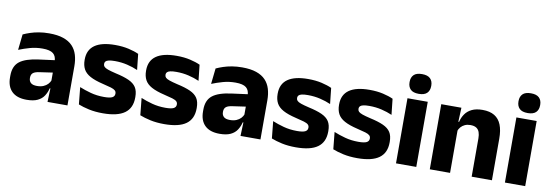

<svg xmlns="http://www.w3.org/2000/svg" viewBox="-54 -1051 4095 1427"><g transform="rotate(10 1994.0 -337.5)"><path d="M332.5 0 337 -123 333.5 -130.5V-284L332.5 -304Q332.5 -345 308.5 -364.5Q284.5 -384 228 -384Q178.5 -384 134 -371.5Q89.5 -359 50 -343L63 -461.5Q86.5 -472.5 115.8 -482.2Q145 -492 180.5 -498Q216 -504 256.5 -504Q321 -504 364.5 -489Q408 -474 434 -446.5Q460 -419 471.5 -380.8Q483 -342.5 483 -296.5V0ZM176 11.5Q102.5 11.5 64.5 -25.5Q26.5 -62.5 26.5 -131V-144.5Q26.5 -217 71.2 -251.8Q116 -286.5 213.5 -299L345.5 -316.5L354.5 -224.5L237.5 -207.5Q202 -203 187.5 -191Q173 -179 173 -155.5V-152Q173 -129.5 187.5 -116.2Q202 -103 234 -103Q262 -103 282.2 -111.5Q302.5 -120 315.5 -133.8Q328.5 -147.5 335 -164.5L356.5 -102.5H331.5Q323.5 -70.5 306.8 -44.5Q290 -18.5 258.5 -3.5Q227 11.5 176 11.5Z M751.5 12Q693 12 646 1.8Q599 -8.5 565.5 -22L552.5 -150.5Q591 -134.5 637.8 -121.8Q684.5 -109 739 -109Q782.5 -109 800.8 -118.2Q819 -127.5 819 -147V-149Q819 -162.5 809.8 -171.2Q800.5 -180 777.8 -187Q755 -194 714 -203.5Q652.5 -218 616.5 -237.8Q580.5 -257.5 565.2 -286.2Q550 -315 550 -354.5V-358.5Q550 -431.5 602 -467.8Q654 -504 755 -504Q812 -504 857.5 -493.5Q903 -483 934 -468.5L947 -349Q911 -365 866.8 -375.5Q822.5 -386 774 -386Q744.5 -386 727.8 -382Q711 -378 704.2 -370.5Q697.5 -363 697.5 -352V-350.5Q697.5 -338.5 705.5 -330Q713.5 -321.5 734.8 -314Q756 -306.5 796 -297Q858 -283.5 896 -266.2Q934 -249 951.5 -221.8Q969 -194.5 969 -149.5V-145Q969 -65.5 915.5 -26.8Q862 12 751.5 12Z M1215 12Q1156.5 12 1109.5 1.8Q1062.5 -8.5 1029 -22L1016 -150.5Q1054.5 -134.5 1101.2 -121.8Q1148 -109 1202.5 -109Q1246 -109 1264.2 -118.2Q1282.5 -127.5 1282.5 -147V-149Q1282.5 -162.5 1273.2 -171.2Q1264 -180 1241.2 -187Q1218.5 -194 1177.5 -203.5Q1116 -218 1080 -237.8Q1044 -257.5 1028.8 -286.2Q1013.5 -315 1013.5 -354.5V-358.5Q1013.5 -431.5 1065.5 -467.8Q1117.5 -504 1218.5 -504Q1275.5 -504 1321 -493.5Q1366.5 -483 1397.5 -468.5L1410.5 -349Q1374.5 -365 1330.2 -375.5Q1286 -386 1237.5 -386Q1208 -386 1191.2 -382Q1174.5 -378 1167.8 -370.5Q1161 -363 1161 -352V-350.5Q1161 -338.5 1169 -330Q1177 -321.5 1198.2 -314Q1219.5 -306.5 1259.5 -297Q1321.5 -283.5 1359.5 -266.2Q1397.5 -249 1415 -221.8Q1432.5 -194.5 1432.5 -149.5V-145Q1432.5 -65.5 1379 -26.8Q1325.5 12 1215 12Z M1789 0 1793.5 -123 1790 -130.5V-284L1789 -304Q1789 -345 1765 -364.5Q1741 -384 1684.5 -384Q1635 -384 1590.5 -371.5Q1546 -359 1506.5 -343L1519.5 -461.5Q1543 -472.5 1572.2 -482.2Q1601.5 -492 1637 -498Q1672.5 -504 1713 -504Q1777.5 -504 1821 -489Q1864.5 -474 1890.5 -446.5Q1916.5 -419 1928 -380.8Q1939.5 -342.5 1939.5 -296.5V0ZM1632.5 11.5Q1559 11.5 1521 -25.5Q1483 -62.5 1483 -131V-144.5Q1483 -217 1527.8 -251.8Q1572.5 -286.5 1670 -299L1802 -316.5L1811 -224.5L1694 -207.5Q1658.5 -203 1644 -191Q1629.5 -179 1629.5 -155.5V-152Q1629.5 -129.5 1644 -116.2Q1658.5 -103 1690.5 -103Q1718.5 -103 1738.8 -111.5Q1759 -120 1772 -133.8Q1785 -147.5 1791.5 -164.5L1813 -102.5H1788Q1780 -70.5 1763.2 -44.5Q1746.5 -18.5 1715 -3.5Q1683.5 11.5 1632.5 11.5Z M2208 12Q2149.5 12 2102.5 1.8Q2055.5 -8.5 2022 -22L2009 -150.5Q2047.5 -134.5 2094.2 -121.8Q2141 -109 2195.5 -109Q2239 -109 2257.2 -118.2Q2275.5 -127.5 2275.5 -147V-149Q2275.5 -162.5 2266.2 -171.2Q2257 -180 2234.2 -187Q2211.5 -194 2170.5 -203.5Q2109 -218 2073 -237.8Q2037 -257.5 2021.8 -286.2Q2006.5 -315 2006.5 -354.5V-358.5Q2006.5 -431.5 2058.5 -467.8Q2110.5 -504 2211.5 -504Q2268.5 -504 2314 -493.5Q2359.5 -483 2390.5 -468.5L2403.5 -349Q2367.5 -365 2323.2 -375.5Q2279 -386 2230.5 -386Q2201 -386 2184.2 -382Q2167.5 -378 2160.8 -370.5Q2154 -363 2154 -352V-350.5Q2154 -338.5 2162 -330Q2170 -321.5 2191.2 -314Q2212.5 -306.5 2252.5 -297Q2314.5 -283.5 2352.5 -266.2Q2390.5 -249 2408 -221.8Q2425.5 -194.5 2425.5 -149.5V-145Q2425.5 -65.5 2372 -26.8Q2318.5 12 2208 12Z M2671.5 12Q2613 12 2566 1.8Q2519 -8.5 2485.5 -22L2472.5 -150.5Q2511 -134.5 2557.8 -121.8Q2604.5 -109 2659 -109Q2702.5 -109 2720.8 -118.2Q2739 -127.5 2739 -147V-149Q2739 -162.5 2729.8 -171.2Q2720.5 -180 2697.8 -187Q2675 -194 2634 -203.5Q2572.5 -218 2536.5 -237.8Q2500.5 -257.5 2485.2 -286.2Q2470 -315 2470 -354.5V-358.5Q2470 -431.5 2522 -467.8Q2574 -504 2675 -504Q2732 -504 2777.5 -493.5Q2823 -483 2854 -468.5L2867 -349Q2831 -365 2786.8 -375.5Q2742.5 -386 2694 -386Q2664.5 -386 2647.8 -382Q2631 -378 2624.2 -370.5Q2617.5 -363 2617.5 -352V-350.5Q2617.5 -338.5 2625.5 -330Q2633.5 -321.5 2654.8 -314Q2676 -306.5 2716 -297Q2778 -283.5 2816 -266.2Q2854 -249 2871.5 -221.8Q2889 -194.5 2889 -149.5V-145Q2889 -65.5 2835.5 -26.8Q2782 12 2671.5 12Z M2962.5 0V-491.5H3115.5V0ZM3039 -538Q2996 -538 2976.5 -557.8Q2957 -577.5 2957 -611V-614.5Q2957 -648 2976.5 -667.5Q2996 -687 3039 -687Q3081 -687 3100.8 -667.5Q3120.5 -648 3120.5 -614.5V-611Q3120.5 -577 3100.8 -557.5Q3081 -538 3039 -538Z M3533.5 0V-289Q3533.5 -316 3526.5 -335.8Q3519.5 -355.5 3503 -366Q3486.5 -376.5 3458 -376.5Q3434.5 -376.5 3416.5 -368.2Q3398.5 -360 3386.2 -345.8Q3374 -331.5 3368 -313.5L3344.5 -385H3370.5Q3378.5 -418.5 3396.8 -445Q3415 -471.5 3447 -487.2Q3479 -503 3528 -503Q3583 -503 3618 -481.8Q3653 -460.5 3669.8 -418.5Q3686.5 -376.5 3686.5 -313.5V0ZM3217.5 0V-491.5H3369.5L3364.5 -368.5L3370.5 -354V0Z M3784.5 0V-491.5H3937.5V0ZM3861 -538Q3818 -538 3798.5 -557.8Q3779 -577.5 3779 -611V-614.5Q3779 -648 3798.5 -667.5Q3818 -687 3861 -687Q3903 -687 3922.8 -667.5Q3942.5 -648 3942.5 -614.5V-611Q3942.5 -577 3922.8 -557.5Q3903 -538 3861 -538Z"/></g></svg>

Font: Anek Tamil
Style: Bold
Weight: 700
Designer: Aadarsh Rajan (Tamil), Yesha Goshar (Latin)
Foundry: Ek Type
Version: Version 1.003